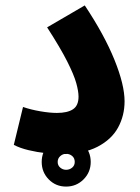

<svg xmlns="http://www.w3.org/2000/svg" viewBox="-20 -563 518 709"><path d="M31 -28 65 -168Q94 -158 129 -152Q164 -146 190 -146Q229 -146 249.5 -159.5Q270 -173 270 -206Q270 -226 261.5 -256.5Q253 -287 228 -336.5Q203 -386 154 -462L293 -543Q365 -435 402.5 -342.5Q440 -250 440 -189Q440 -136 416 -92Q392 -48 340 -21Q288 6 205 6Q180 6 148.5 2.5Q117 -1 85.5 -8.5Q54 -16 31 -28ZM224 126Q186 126 160 99.5Q134 73 134 35Q134 -3 160 -29.5Q186 -56 224 -56Q262 -56 288.5 -29.5Q315 -3 315 35Q315 73 288.5 99.5Q262 126 224 126ZM224 64Q237 64 246.5 56Q256 48 256 35Q256 21 246.5 13Q237 5 224 5Q212 5 202.5 13.5Q193 22 193 35Q193 48 202.5 56Q212 64 224 64Z"/></svg>

Font: Noto Sans Arabic Cond ExtBd
Style: Regular
Weight: 800
Width: 3
Designer: Monotype Design Team, Nadine Chahine, Nizar Qandah and Khaled Hosny
Foundry: Monotype Imaging Inc.
Version: Version 2.012; ttfautohint (v1.8.4.7-5d5b)